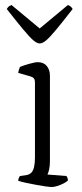

<svg xmlns="http://www.w3.org/2000/svg" viewBox="-20 -749 330 769"><path d="M187 0Q180 0 162 -2.5Q144 -5 123 -9Q102 -13 83 -17Q64 -21 53 -25Q53 -31 55.5 -36.5Q58 -42 60 -44L87 -48Q98 -50 105.5 -57.5Q113 -65 116.5 -80.5Q120 -96 120 -119V-420Q120 -429 116 -434.5Q112 -440 102 -443L53 -457Q54 -465 56.5 -471.5Q59 -478 60 -481Q74 -487 97.5 -493.5Q121 -500 131 -500Q155 -500 167.5 -484.5Q180 -469 180 -446V-105Q180 -83 176.5 -69Q173 -55 170 -50L246 -44Q249 -40 250.5 -35.5Q252 -31 252 -26Q246 -20 234 -14Q222 -8 209.5 -4Q197 0 187 0ZM139 -575Q128 -575 113 -588Q98 -601 73 -631Q48 -661 7 -713Q8 -715 12 -720Q16 -725 26 -729L139 -635L252 -729Q262 -725 266 -720Q270 -715 271 -713Q229 -659 204 -629Q179 -599 164.5 -587Q150 -575 139 -575Z"/></svg>

Font: Texturina Medium 12pt Thin
Style: Regular
Weight: 250
Version: Version 1.002